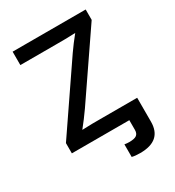

<svg xmlns="http://www.w3.org/2000/svg" viewBox="-219 -853 1079 1187"><g transform="rotate(-30 320.5 -259.0)"><path d="M370.1 204.1V114.3Q378.9 115.7 387.7 116.5Q396.5 117.2 403.8 117.2Q441.9 117.2 456.5 105.7Q471.2 94.2 471.2 69.3V0H61V-73.2L376 -534.7Q393.1 -559.6 412.1 -584.5Q431.2 -609.4 451.2 -634.3Q415.5 -632.3 379.4 -632.1Q343.3 -631.8 307.6 -631.8H58.1V-727.5H579.6V-653.3L269.5 -199.7Q251 -172.9 230.7 -146.2Q210.4 -119.6 189.5 -93.3Q225.6 -95.2 262 -95.5Q298.3 -95.7 335 -95.7H582.5V74.7Q582.5 210 428.7 210Q392.1 210 370.1 204.1Z"/></g></svg>

Font: Inter Medium
Style: Regular
Weight: 500
Designer: Rasmus Andersson
Foundry: rsms
Version: Version 4.001;git-9221beed3